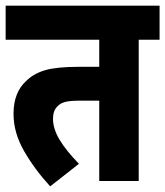

<svg xmlns="http://www.w3.org/2000/svg" viewBox="-20 -642 586 681"><path d="M472 -501V0H332V-285H264Q229 -285 211.5 -280.5Q194 -276 184 -265Q168 -250 168 -221Q168 -185 191.5 -146Q215 -107 260 -61L158 19Q103 -41 65.5 -106Q28 -171 28 -238Q28 -277 39.5 -306Q51 -335 72 -354Q99 -381 140 -393Q181 -405 259 -405H332V-501H0V-622H546V-501Z"/></svg>

Font: Noto Sans Condensed ExtraBold
Style: Regular
Weight: 800
Width: 3
Designer: Monotype Design Team
Foundry: Monotype Imaging Inc.
Version: Version 2.013; ttfautohint (v1.8.4.7-5d5b)